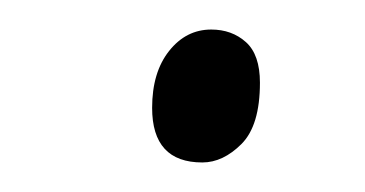

<svg xmlns="http://www.w3.org/2000/svg" viewBox="-20 -423 247 130"><path d="M117 -313Q83 -313 83 -350Q83 -374 94.5 -388.5Q106 -403 123 -403Q137 -403 146.5 -394.5Q156 -386 156 -367Q156 -338 143.5 -325.5Q131 -313 117 -313Z"/></svg>

Font: Noto Serif SemiCondensed ExtraLight
Style: Italic
Weight: 200
Width: 4
Italic angle: -12°
Designer: Monotype Design Team
Foundry: Monotype Imaging Inc.
Version: Version 2.013